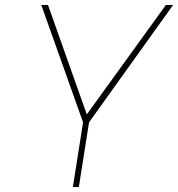

<svg xmlns="http://www.w3.org/2000/svg" viewBox="-20 -752 716 772"><path d="M273 0 314 -260 146 -732H173L329 -292L647 -732H676L338 -260L297 0Z"/></svg>

Font: Exo Thin Thin
Style: Italic
Weight: 250
Italic angle: -9°
Version: Version 2.000